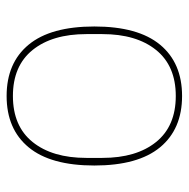

<svg xmlns="http://www.w3.org/2000/svg" viewBox="-15 -543 570 580"><g transform="rotate(90 270.0 -253.0)"><path d="M270 12Q170 12 115 -54.5Q60 -121 60 -253Q60 -385 115 -451.5Q170 -518 270 -518Q370 -518 425 -451.5Q480 -385 480 -253Q480 -121 425 -54.5Q370 12 270 12ZM270 -7Q361 -7 409 -66.5Q457 -126 457 -229V-277Q457 -380 409 -439.5Q361 -499 270 -499Q179 -499 131 -439.5Q83 -380 83 -277V-229Q83 -126 131 -66.5Q179 -7 270 -7Z"/></g></svg>

Font: IBM Plex Sans Thai Thin
Style: Regular
Weight: 100
Designer: Mike Abbink, Paul van der Laan, Pieter van Rosmalen, Ben Mitchell, Mark Frömberg
Foundry: Bold Monday
Version: Version 1.1